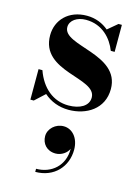

<svg xmlns="http://www.w3.org/2000/svg" viewBox="-123 -539 699 961"><g transform="rotate(15 226.0 -58.5)"><path d="M58 10 109.5 -37.5C143.5 -7.5 187.5 10 238 10C328.5 10 416 -41 416 -145C416 -327.5 125 -291.5 125 -389C125 -424 161.5 -448 206.5 -448C292.5 -448 343.5 -388.5 366 -330H386V-470H368.5L318.5 -428C289.5 -452.5 251.5 -469 206 -469C111 -469 52.5 -406 52.5 -327C52.5 -136.5 334.5 -182.5 334.5 -79C334.5 -35 289.5 -11 231.5 -11C151.5 -11 90.5 -63 60.5 -148H40.5V10ZM159 167C159 205 185 238 231.5 238C262 238 289.5 218 299 195.5C300.5 282 237.5 337 157.5 337V353C255.5 353 317 283 317 196C317 133.5 280 95.5 237 95.5C194.5 95.5 159 128.5 159 167Z"/></g></svg>

Font: Bodoni* 11pt
Style: Bold
Weight: 700
Version: Version 2.3